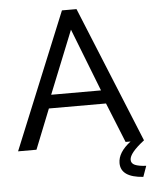

<svg xmlns="http://www.w3.org/2000/svg" viewBox="-60 -759 796 998"><g transform="rotate(-5 338.5 -260.5)"><path d="M589 95Q589 114 608.5 122.5Q628 131 667 133L647 189Q530 181 530 107Q530 51 597 0H571L487 -208H189L106 0H10L301 -710H377L667 0Q589 60 589 95ZM207 -278H467L339 -606Z"/></g></svg>

Font: Raleway-v4020 Medium
Style: Regular
Weight: 500
Designer: Matt McInerney, Pablo Impallari, Rodrigo Fuenzalida
Foundry: Matt McInerney, Pablo Impallari, Rodrigo Fuenzalida
Version: Version 4.020;PS 004.020;hotconv 1.0.88;makeotf.lib2.5.64775